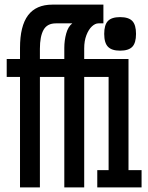

<svg xmlns="http://www.w3.org/2000/svg" viewBox="-20 -810 640 830"><path d="M66.5 -477.5H9V-555H66.5V-603Q66.5 -697.5 101.2 -743.8Q136 -790 206.5 -790H427V-709H405.5Q391.5 -709 377.2 -695.8Q363 -682.5 353.5 -657.8Q344 -633 344 -601V-555H535.5V-74.5H592V0H400.5V-74.5H449.5V-477.5H344V0H258V-477.5H152.5V0H66.5ZM258 -555V-603Q258 -635 266.2 -665Q274.5 -695 292.5 -709H221.5Q184 -709 168.2 -680.8Q152.5 -652.5 152.5 -599V-555ZM430.5 -663.5Q430.5 -702.5 446.5 -719.2Q462.5 -736 499 -736Q536 -736 552 -719.2Q568 -702.5 568 -663.5Q568 -624.5 552 -607.8Q536 -591 499 -591Q463 -591 446.8 -607.8Q430.5 -624.5 430.5 -663.5Z"/></svg>

Font: JuliaMono
Style: Regular
Weight: 400
Monospace: yes
Designer: cormullion
Foundry: corm
Version: Version 0.055; ttfautohint (v1.8.4)